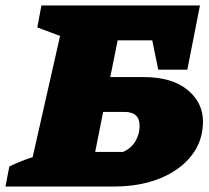

<svg xmlns="http://www.w3.org/2000/svg" viewBox="-63 -680 761 700"><path d="M-43 0 -29 -73Q-9 -83 12.5 -91.5Q34 -100 56 -107L156 -549L73 -580L88 -660H666L620 -426H514L492 -533H366L339 -399H460Q564 -399 620.5 -352.5Q677 -306 677 -237Q677 -166 635 -112.5Q593 -59 520 -29.5Q447 0 353 0ZM284 -126H386Q416 -140 431 -165.5Q446 -191 446 -221Q446 -272 391 -272H313Z"/></svg>

Font: Piazzolla Black
Style: Italic
Weight: 900
Italic angle: -11.3°
Designer: Juan Pablo del Peral
Foundry: Huerta Tipografica
Version: Version 1.330